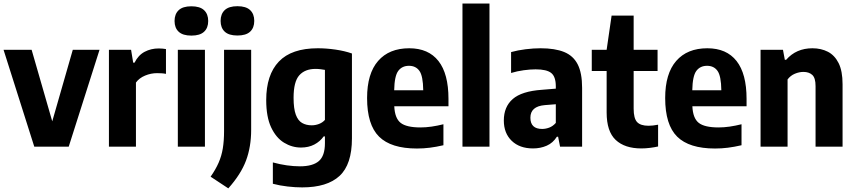

<svg xmlns="http://www.w3.org/2000/svg" viewBox="-21 -828 4828 1084"><path d="M172.5 0 -1 -547H157.5L274 -143L390 -547H541L367 0Z M594 0V-547H719L731 -474H738.5Q759.5 -516.5 795.5 -535.5Q831.5 -554.5 875 -554.5Q886 -554.5 896.8 -553.5Q907.5 -552.5 916 -551V-411Q904 -413.5 890.8 -414.2Q877.5 -415 865.5 -415Q831 -415 798 -401.2Q765 -387.5 746.5 -362V0Z M983 0V-547H1136V0ZM1059.5 -627Q1011 -627 987.8 -648.8Q964.5 -670.5 964.5 -709.5Q964.5 -748.5 987.8 -770.5Q1011 -792.5 1059.5 -792.5Q1108 -792.5 1131.2 -770.5Q1154.5 -748.5 1154.5 -709.5Q1154.5 -670.5 1131.2 -648.8Q1108 -627 1059.5 -627Z M1268 235.5 1168 169.5Q1196.5 129 1213.2 90.8Q1230 52.5 1237 9.5Q1244 -33.5 1244 -88V-547H1397V-95Q1397 1 1368 78.5Q1339 156 1268 235.5ZM1319.5 -627.5Q1271 -627.5 1247.8 -649.2Q1224.5 -671 1224.5 -710Q1224.5 -749 1247.8 -771Q1271 -793 1319.5 -793Q1368 -793 1391.2 -771Q1414.5 -749 1414.5 -710Q1414.5 -671 1391.2 -649.2Q1368 -627.5 1319.5 -627.5Z M1685 230Q1646.5 230 1602.8 225Q1559 220 1519.5 209.5V89Q1559.5 100 1598.2 105.5Q1637 111 1672.5 111Q1744.5 111 1779 81.5Q1813.5 52 1813.5 -19.5V-58H1806.5Q1786 -29 1753.5 -12Q1721 5 1678.5 5Q1627.5 5 1582.5 -22.5Q1537.5 -50 1509.8 -109Q1482 -168 1482 -263Q1482 -405.5 1553.5 -480.5Q1625 -555.5 1773.5 -555.5Q1821.5 -555.5 1873.2 -548Q1925 -540.5 1966 -526V-46.5Q1966 100.5 1896 165.2Q1826 230 1685 230ZM1739 -120.5Q1759.5 -120.5 1779.5 -128Q1799.5 -135.5 1813.5 -151V-433.5Q1803 -435.5 1788.8 -437.2Q1774.5 -439 1760.5 -439Q1701 -439 1668.8 -403Q1636.5 -367 1636.5 -276Q1636.5 -214.5 1649 -180.8Q1661.5 -147 1684.5 -133.8Q1707.5 -120.5 1739 -120.5Z M2333 10.5Q2187 10.5 2119.2 -56.5Q2051.5 -123.5 2051.5 -274.5Q2051.5 -412.5 2113.8 -484Q2176 -555.5 2289.5 -555.5Q2398 -555.5 2454.5 -483.5Q2511 -411.5 2511 -270V-228H2205Q2208 -160.5 2240.8 -134.5Q2273.5 -108.5 2353 -108.5Q2383 -108.5 2415.8 -113.2Q2448.5 -118 2482.5 -126.5V-8Q2441.5 1.5 2405.5 6Q2369.5 10.5 2333 10.5ZM2288 -456.5Q2249 -456.5 2227.5 -427.8Q2206 -399 2204.5 -318.5H2368.5Q2367.5 -399 2347 -427.8Q2326.5 -456.5 2288 -456.5Z M2590 0V-808H2742.5V0Z M2988.5 10Q2912.5 10 2868 -33Q2823.5 -76 2823.5 -147.5Q2823.5 -225 2874 -269Q2924.5 -313 3038 -321L3117 -327.5V-340.5Q3117 -395 3091.2 -415.8Q3065.5 -436.5 3003 -436.5Q2973 -436.5 2936 -431.5Q2899 -426.5 2864.5 -416V-534Q2902 -544.5 2946.8 -550Q2991.5 -555.5 3031 -555.5Q3112 -555.5 3163.8 -534.5Q3215.5 -513.5 3240.5 -464.8Q3265.5 -416 3265.5 -332V0H3141L3130 -56H3123Q3101 -21 3065.8 -5.5Q3030.5 10 2988.5 10ZM2973.5 -163.5Q2973.5 -100 3040 -100Q3059.5 -100 3079.8 -107.5Q3100 -115 3117 -134V-239.5L3054.5 -234.5Q2973.5 -227.5 2973.5 -163.5Z M3600 10Q3506 10 3455 -38Q3404 -86 3404 -193V-427H3320V-547H3404L3432 -740H3556.5V-547H3691.5V-427H3556.5V-214.5Q3556.5 -159.5 3576 -138.8Q3595.5 -118 3640.5 -118Q3653 -118 3665.8 -119.5Q3678.5 -121 3694.5 -124V-1Q3674.5 3.5 3649.2 6.8Q3624 10 3600 10Z M4016 10.5Q3870 10.5 3802.2 -56.5Q3734.5 -123.5 3734.5 -274.5Q3734.5 -412.5 3796.8 -484Q3859 -555.5 3972.5 -555.5Q4081 -555.5 4137.5 -483.5Q4194 -411.5 4194 -270V-228H3888Q3891 -160.5 3923.8 -134.5Q3956.5 -108.5 4036 -108.5Q4066 -108.5 4098.8 -113.2Q4131.5 -118 4165.5 -126.5V-8Q4124.5 1.5 4088.5 6Q4052.5 10.5 4016 10.5ZM3971 -456.5Q3932 -456.5 3910.5 -427.8Q3889 -399 3887.5 -318.5H4051.5Q4050.5 -399 4030 -427.8Q4009.5 -456.5 3971 -456.5Z M4273 0V-547H4399.5L4410 -490.5H4417.5Q4474 -555.5 4566 -555.5Q4614.5 -555.5 4653 -535.8Q4691.5 -516 4713.8 -471.5Q4736 -427 4736 -352.5V0H4583.5V-342Q4583.5 -388 4565 -405Q4546.5 -422 4515 -422Q4491.5 -422 4466.8 -411.8Q4442 -401.5 4425.5 -379.5V0Z"/></svg>

Font: Encode Sans SemiCondensed SemiCondensed
Style: Bold
Weight: 700
Width: 4
Designer: Multiple Designers
Foundry: Impallari Type
Version: Version 3.000; ttfautohint (v1.8.3) -l 8 -r 50 -G 200 -x 14 